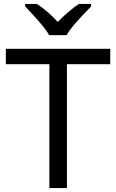

<svg xmlns="http://www.w3.org/2000/svg" viewBox="-20 -964 596 984"><path d="M323 0H233V-635H10V-714H545V-635H323ZM232 -784Q219 -807 197 -833.5Q175 -860 151 -886Q127 -912 109 -931V-944H169Q195 -927 223 -903Q251 -879 276 -852Q303 -879 331 -903Q359 -927 385 -944H447V-931Q428 -912 403.5 -886Q379 -860 356.5 -833.5Q334 -807 322 -784Z"/></svg>

Font: Noto Sans Sinhala
Style: Regular
Weight: 400
Designer: Jelle Bosma - Monotype Design Team
Foundry: Monotype Imaging Inc.
Version: Version 2.006